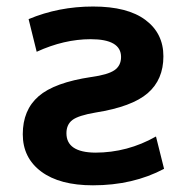

<svg xmlns="http://www.w3.org/2000/svg" viewBox="-20 -550 564 580"><path d="M90.8 -393.6 66.4 -492.2Q157.2 -530.3 261.2 -530.3Q365.2 -530.3 419.4 -489.7Q473.6 -449.2 473.6 -379.9Q473.6 -309.6 426.3 -268.6Q378.9 -227.5 268.6 -210Q216.8 -201.2 198.7 -187.5Q180.7 -173.8 180.7 -147.5Q180.7 -89.8 267.6 -88.9Q365.2 -88.9 451.2 -137.7L475.6 -40Q381.8 9.8 260.7 9.8Q160.2 9.8 104.5 -31.7Q48.8 -73.2 48.8 -144.5Q48.8 -217.8 96.7 -259.3Q144.5 -300.8 255.9 -317.4Q305.7 -324.2 325.7 -337.9Q345.7 -351.6 345.7 -377.9Q345.7 -431.6 253.9 -431.6Q173.8 -431.6 90.8 -393.6Z"/></svg>

Font: Mgen+ 1c bold
Style: Bold
Weight: 700
Designer: [Source Han Sans]
Ryoko NISHIZUKA  (kana & ideographs); Paul D. Hunt (Latin, Greek & Cyrillic); Wenlong ZHANG  (bopomofo
Version: Version 1.059.20150602